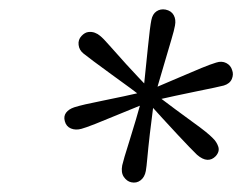

<svg xmlns="http://www.w3.org/2000/svg" viewBox="-20 -821 511 405"><path d="M151.9 -549.3Q139.6 -545.9 129.6 -550Q119.6 -554.2 116.7 -565.4Q113.8 -575.7 119.4 -583.3Q125 -590.8 136.7 -594.7Q153.3 -600.1 196.5 -608.6Q239.7 -617.2 290.5 -628.9Q328.6 -645 356.9 -657.2Q385.3 -669.4 404.8 -677.5Q424.3 -685.5 436 -689Q447.8 -692.9 457.3 -688Q466.8 -683.1 469.7 -672.9Q473.1 -664.1 469 -654.3Q464.8 -644.5 452.1 -640.6Q439 -637.2 396.5 -628.7Q354 -620.1 297.9 -607.4Q264.2 -593.8 233.6 -581.1Q203.1 -568.4 181.4 -559.8Q159.7 -551.3 151.9 -549.3ZM256.8 -436.5Q247.6 -438.5 241.2 -447.8Q234.9 -457 237.8 -472.2Q240.2 -483.4 252.9 -523.4Q265.6 -563.5 281.7 -621.1Q287.6 -677.2 292 -721.2Q296.4 -765.1 299.3 -778.8Q301.8 -791.5 310.1 -797.1Q318.4 -802.7 329.1 -800.8Q341.3 -798.3 346.4 -789.1Q351.6 -779.8 349.1 -767.1Q347.7 -758.3 341.3 -736.8Q335 -715.3 325.9 -684.6Q316.9 -653.8 305.7 -615.7Q299.8 -570.3 296.1 -538.8Q292.5 -507.3 290.8 -488Q289.1 -468.8 287.6 -460.4Q285.2 -447.3 276.6 -440.7Q268.1 -434.1 256.8 -436.5ZM395.5 -494.6Q383.3 -506.3 355 -536.6Q326.7 -566.9 286.6 -611.3Q273.9 -621.1 254.4 -635.5Q234.9 -649.9 214.1 -664.8Q193.4 -679.7 177.5 -691.7Q161.6 -703.6 156.2 -708Q147 -715.3 145.8 -726.3Q144.5 -737.3 151.9 -745.1Q158.7 -752.4 166 -753.4Q173.3 -754.4 179.9 -752Q186.5 -749.5 190.9 -745.6Q197.8 -740.2 210.9 -725.1Q224.1 -710 246.3 -685.5Q268.6 -661.1 301.8 -626.5Q357.4 -584.5 387.7 -562.7Q418 -541 428.7 -529.8Q437 -522 440.4 -511.7Q443.8 -501.5 435.1 -491.7Q427.2 -483.4 417.2 -483.9Q407.2 -484.4 395.5 -494.6Z"/></svg>

Font: Reddit Sans Light
Style: Italic
Weight: 300
Italic angle: -11.25°
Designer: Stephen Hutchings
Version: Version 1.013